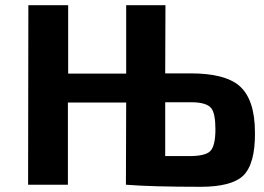

<svg xmlns="http://www.w3.org/2000/svg" viewBox="-20 -710 1015 738"><path d="M712 -428Q843 -428 899 -381Q960 -329 960 -200Q961 -80 915 -35Q870 8 751 8Q562 8 464 0L465 -316H241V0H88L89 -690H242V-427H465V-690H616L615 -428ZM707 -110Q769 -110 788 -129Q808 -149 808 -213Q808 -274 792 -294Q774 -317 714 -317H615V-110Z"/></svg>

Font: Taylor Sans Bold LRS
Style: Bold
Weight: 700
Italic angle: -8°
Designer: Natanael Gama
Version: Version 1.001 September 8, 2015